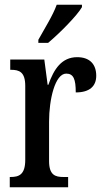

<svg xmlns="http://www.w3.org/2000/svg" viewBox="-20 -786 437 806"><path d="M141 -619V-606H182C232 -648 304 -721 324 -756V-766H218C202 -721 168 -668 141 -619ZM21 0H266V-43H246C212 -43 186 -51 186 -110V-276C186 -368 211 -477 258 -477C289 -477 298 -453 298 -398C356 -398 384 -424 384 -468C384 -515 358 -546 304 -546C239 -546 206 -496 183 -430H180L166 -536H23V-493H26C61 -493 86 -484 86 -425V-115C86 -52 59 -43 24 -43H21Z"/></svg>

Font: Noto Serif Georgian ExtraCondensed Medium
Style: Regular
Weight: 500
Width: 2
Designer: Monotype Design Team, Akaki Razmadze
Foundry: Google LLC
Version: Version 2.003